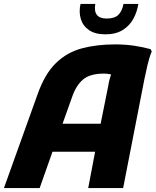

<svg xmlns="http://www.w3.org/2000/svg" viewBox="-35 -953 789 973"><path d="M-15 0 155 -474Q192 -579 248.5 -633.5Q305 -688 380 -708Q455 -728 548 -728Q599 -728 643.5 -721.5Q688 -715 728 -704L734 -692Q722 -664 712.5 -623.5Q703 -583 697 -553L589 0H412L447 -184H231L166 0ZM332 -466 282 -326H475L514 -520Q516 -535 520 -549.5Q524 -564 528 -576Q509 -580 492 -580Q422 -580 387 -551Q352 -522 332 -466ZM499 -779Q447 -779 416 -800.5Q385 -822 374.5 -857Q364 -892 373 -933H448Q435 -859 506 -859Q546 -859 565 -878Q584 -897 591 -933H666Q660 -893 641 -858Q622 -823 587 -801Q552 -779 499 -779Z"/></svg>

Font: Kufam
Style: Bold Italic
Weight: 700
Italic angle: -11°
Designer: Artur Schmal
Foundry: Original Type
Version: Version 1.301; ttfautohint (v1.8.3)